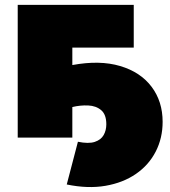

<svg xmlns="http://www.w3.org/2000/svg" viewBox="-20 -567 699 791"><path d="M53 0V-547H531V-371H278V-299Q391 -320 475 -295Q559 -270 604.5 -209.5Q650 -149 650 -65Q650 2 621.5 57.5Q593 113 540 149.5Q487 186 414.5 198.5Q342 211 255 193L301 17Q345 26 370.5 17.5Q396 9 407 -10.5Q418 -30 418 -55Q418 -95 397 -113Q376 -131 343.5 -132.5Q311 -134 278 -126V0Z"/></svg>

Font: Montserrat Black
Style: Regular
Weight: 900
Designer: Julieta Ulanovsky
Foundry: Julieta Ulanovsky
Version: Version 9.000; ttfautohint (v1.8.4.7-5d5b)